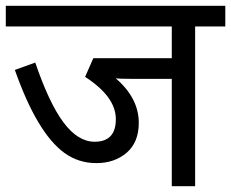

<svg xmlns="http://www.w3.org/2000/svg" viewBox="-20 -642 797 662"><path d="M306.2 -153.3Q379.4 -153.3 379.4 -231Q379.4 -308.6 273.4 -377L301.8 -441.4H572.3V-550.8H0V-622.1H756.8V-550.8H652.8V0H572.3V-370.1H435.1Q391.1 -370.1 378.9 -372.1Q458.5 -303.7 458.5 -218.3Q458.5 -151.4 416.5 -115.2Q374.5 -79.6 312.5 -79.6Q250.5 -79.6 202.1 -114.7Q107.9 -183.1 31.2 -400.9L101.6 -426.3Q148.9 -287.1 198.7 -220.2Q248.5 -153.3 306.2 -153.3Z"/></svg>

Font: NotoSans
Style: Regular
Weight: 400
Designer: Monotype Design team
Foundry: Monotype Imaging Inc.
Version: Version 1.04